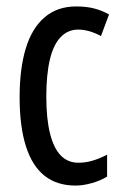

<svg xmlns="http://www.w3.org/2000/svg" viewBox="-20 -567 379 597"><path d="M215 10Q157 10 118.5 -20.5Q80 -51 60.5 -112.5Q41 -174 41 -265Q41 -353 60 -416Q79 -479 118.5 -513Q158 -547 217 -547Q249 -547 273.5 -540.5Q298 -534 319 -522L294 -455Q275 -465 257.5 -470Q240 -475 223 -475Q191 -475 168.5 -451.5Q146 -428 135 -381.5Q124 -335 124 -266Q124 -198 135.5 -152Q147 -106 169 -83.5Q191 -61 224 -61Q246 -61 268 -67.5Q290 -74 313 -86V-18Q292 -5 265 2.5Q238 10 215 10Z"/></svg>

Font: Noto Sans Display ExtraCondensed
Style: Regular
Weight: 400
Width: 2
Version: Version 2.003